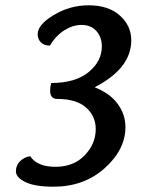

<svg xmlns="http://www.w3.org/2000/svg" viewBox="-20 -693 614 724"><path d="M337 -364Q395 -341 424 -301Q453 -261 453 -214Q453 -129 375 -59Q297 11 182 11Q111 11 75.5 -6.5Q40 -24 40 -47Q40 -70 56 -85.5Q72 -101 94 -104Q120 -64 189 -64Q258 -64 299.5 -107.5Q341 -151 341 -206Q341 -255 304.5 -287.5Q268 -320 195 -320Q169 -320 169 -352Q169 -364 173 -380Q264 -380 314 -421Q364 -462 364 -518Q364 -553 343.5 -576Q323 -599 287 -599Q255 -599 223 -579Q191 -559 168 -521Q146 -521 134 -533.5Q122 -546 122 -564Q122 -600 183 -636.5Q244 -673 314 -673Q389 -673 432 -634.5Q475 -596 475 -541Q475 -435 337 -364Z"/></svg>

Font: Overlock
Style: Bold Italic
Weight: 700
Version: Version 1.001